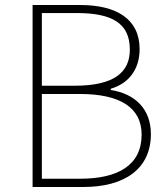

<svg xmlns="http://www.w3.org/2000/svg" viewBox="-20 -746 672 766"><path d="M110 0H313C478 0 582 -73 582 -211C582 -312 518 -372 422 -387V-392C497 -414 537 -473 537 -550C537 -670 445 -726 300 -726H110ZM147 -404V-694H285C425 -694 498 -655 498 -548C498 -458 436 -404 278 -404ZM147 -33V-371H300C455 -371 545 -319 545 -209C545 -87 451 -33 300 -33Z"/></svg>

Font: Source Han Sans CN ExtraLight
Style: Regular
Weight: 250
Designer: Ryoko NISHIZUKA (kana & ideographs); Paul D. Hunt (Latin, Greek & Cyrillic); Wenlong ZHANG (bopomofo); Sandoll Communica
Foundry: Adobe Systems Incorporated
Version: Version 1.004;PS 1.004;hotconv 16.6.51;makeotf.lib2.5.65220